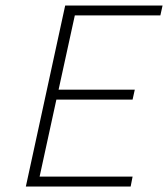

<svg xmlns="http://www.w3.org/2000/svg" viewBox="-20 -678 611 698"><path d="M252 -622 193 -352H470L462 -316H185L124 -36H462L455 0H74L217 -658H571L563 -622Z"/></svg>

Font: Ysabeau Light
Style: Italic
Weight: 300
Italic angle: -12°
Designer: Christian Thalmann (Catharsis Fonts)
Version: Version 0.003